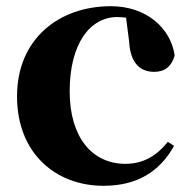

<svg xmlns="http://www.w3.org/2000/svg" viewBox="-20 -583 619 620"><path d="M397 -449C401 -375 436 -351 478 -351C512 -351 534 -368 544 -404C531 -494 451 -563 338 -563C171 -563 35 -458 35 -272C35 -86 162 17 314 17C423 17 496 -29 542 -112L522 -125C486 -80 443 -54 385 -54C278 -54 205 -139 205 -288C205 -441 270 -528 359 -528C368 -528 377 -527 387 -526Z"/></svg>

Font: Noto Serif TC Black
Style: Regular
Weight: 900
Version: Version 1.001;PS 1.001;hotconv 16.6.54;makeotf.lib2.5.65590